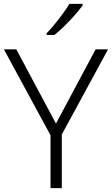

<svg xmlns="http://www.w3.org/2000/svg" viewBox="-20 -968 576 988"><path d="M268 -332 472 -714H536L298 -276V0H240V-272L0 -714H64ZM405 -940Q390 -919 365.5 -891Q341 -863 313 -835.5Q285 -808 260 -788H220V-797Q239 -816 261 -843Q283 -870 303.5 -898Q324 -926 337 -948H405Z"/></svg>

Font: Noto Sans Tamil Light
Style: Regular
Weight: 300
Designer: Jelle Bosma - Monotype Design Team
Foundry: Monotype Imaging Inc.
Version: Version 2.004; ttfautohint (v1.8.4.7-5d5b)